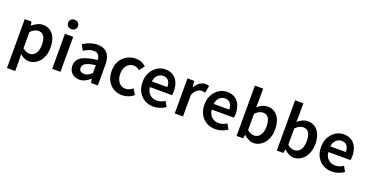

<svg xmlns="http://www.w3.org/2000/svg" viewBox="-37 -1720 5479 2858"><g transform="rotate(20 2702.5 -291.0)"><path d="M83 219V-555H190L201 -496H203Q239 -526 282 -547.5Q325 -569 370 -569Q440 -569 489 -533.5Q538 -498 563.5 -435Q589 -372 589 -286Q589 -191 555 -124Q521 -57 467 -21.5Q413 14 352 14Q315 14 279 -2.5Q243 -19 210 -48L214 45V219ZM324 -95Q361 -95 390.5 -116.5Q420 -138 437 -180Q454 -222 454 -284Q454 -340 441.5 -379.5Q429 -419 403 -440Q377 -461 334 -461Q304 -461 275 -445.5Q246 -430 214 -399V-141Q244 -115 272.5 -105Q301 -95 324 -95Z M720 0V-555H851V0ZM786 -652Q750 -652 729 -672.5Q708 -693 708 -727Q708 -760 729 -780.5Q750 -801 786 -801Q820 -801 842 -780.5Q864 -760 864 -727Q864 -693 842 -672.5Q820 -652 786 -652Z M1150 14Q1101 14 1064.5 -7Q1028 -28 1007 -64.5Q986 -101 986 -149Q986 -239 1064 -287.5Q1142 -336 1312 -355Q1311 -385 1301.5 -409.5Q1292 -434 1270.5 -448.5Q1249 -463 1212 -463Q1170 -463 1131 -447Q1092 -431 1055 -408L1008 -496Q1039 -515 1074.5 -531.5Q1110 -548 1150.5 -558.5Q1191 -569 1235 -569Q1305 -569 1351 -541Q1397 -513 1420 -459.5Q1443 -406 1443 -329V0H1336L1326 -61H1322Q1285 -30 1242 -8Q1199 14 1150 14ZM1192 -90Q1225 -90 1253.5 -105.5Q1282 -121 1312 -149V-273Q1237 -264 1193 -248Q1149 -232 1130.5 -209.5Q1112 -187 1112 -159Q1112 -122 1134.5 -106Q1157 -90 1192 -90Z M1830 14Q1754 14 1693.5 -20.5Q1633 -55 1597.5 -120.5Q1562 -186 1562 -277Q1562 -370 1601 -435Q1640 -500 1703.5 -534.5Q1767 -569 1841 -569Q1893 -569 1933 -551Q1973 -533 2003 -506L1940 -422Q1918 -441 1896 -451Q1874 -461 1848 -461Q1804 -461 1769.5 -438.5Q1735 -416 1716 -374.5Q1697 -333 1697 -277Q1697 -222 1716 -180.5Q1735 -139 1768 -116.5Q1801 -94 1843 -94Q1876 -94 1905 -107.5Q1934 -121 1958 -141L2011 -54Q1972 -20 1924.5 -3Q1877 14 1830 14Z M2325 14Q2248 14 2186 -21Q2124 -56 2087.5 -121Q2051 -186 2051 -277Q2051 -345 2072.5 -398.5Q2094 -452 2130.5 -490.5Q2167 -529 2212.5 -549Q2258 -569 2307 -569Q2382 -569 2433 -535.5Q2484 -502 2510 -442.5Q2536 -383 2536 -305Q2536 -286 2534.5 -269.5Q2533 -253 2530 -242H2179Q2184 -193 2206 -159Q2228 -125 2262.5 -106.5Q2297 -88 2342 -88Q2377 -88 2408 -98.5Q2439 -109 2470 -128L2515 -46Q2476 -20 2427 -3Q2378 14 2325 14ZM2177 -331H2424Q2424 -394 2395 -430.5Q2366 -467 2309 -467Q2278 -467 2250 -451.5Q2222 -436 2202.5 -406Q2183 -376 2177 -331Z M2661 0V-555H2768L2779 -456H2781Q2811 -510 2853 -539.5Q2895 -569 2939 -569Q2961 -569 2975.5 -566Q2990 -563 3002 -557L2980 -444Q2965 -448 2952.5 -450.5Q2940 -453 2922 -453Q2890 -453 2853.5 -427Q2817 -401 2792 -338V0Z M3305 14Q3228 14 3166 -21Q3104 -56 3067.5 -121Q3031 -186 3031 -277Q3031 -345 3052.5 -398.5Q3074 -452 3110.5 -490.5Q3147 -529 3192.5 -549Q3238 -569 3287 -569Q3362 -569 3413 -535.5Q3464 -502 3490 -442.5Q3516 -383 3516 -305Q3516 -286 3514.5 -269.5Q3513 -253 3510 -242H3159Q3164 -193 3186 -159Q3208 -125 3242.5 -106.5Q3277 -88 3322 -88Q3357 -88 3388 -98.5Q3419 -109 3450 -128L3495 -46Q3456 -20 3407 -3Q3358 14 3305 14ZM3157 -331H3404Q3404 -394 3375 -430.5Q3346 -467 3289 -467Q3258 -467 3230 -451.5Q3202 -436 3182.5 -406Q3163 -376 3157 -331Z M3910 14Q3873 14 3833.5 -5Q3794 -24 3759 -58H3755L3744 0H3641V-797H3772V-591L3768 -500Q3803 -531 3844 -550Q3885 -569 3928 -569Q3997 -569 4046 -534Q4095 -499 4121 -435.5Q4147 -372 4147 -287Q4147 -192 4113 -124.5Q4079 -57 4025 -21.5Q3971 14 3910 14ZM3882 -95Q3919 -95 3948.5 -116.5Q3978 -138 3995 -180Q4012 -222 4012 -284Q4012 -340 3999.5 -379.5Q3987 -419 3961 -440Q3935 -461 3892 -461Q3862 -461 3833 -445.5Q3804 -430 3772 -399V-141Q3800 -115 3829.5 -105Q3859 -95 3882 -95Z M4547 14Q4510 14 4470.5 -5Q4431 -24 4396 -58H4392L4381 0H4278V-797H4409V-591L4405 -500Q4440 -531 4481 -550Q4522 -569 4565 -569Q4634 -569 4683 -534Q4732 -499 4758 -435.5Q4784 -372 4784 -287Q4784 -192 4750 -124.5Q4716 -57 4662 -21.5Q4608 14 4547 14ZM4519 -95Q4556 -95 4585.5 -116.5Q4615 -138 4632 -180Q4649 -222 4649 -284Q4649 -340 4636.5 -379.5Q4624 -419 4598 -440Q4572 -461 4529 -461Q4499 -461 4470 -445.5Q4441 -430 4409 -399V-141Q4437 -115 4466.5 -105Q4496 -95 4519 -95Z M5152 14Q5075 14 5013 -21Q4951 -56 4914.5 -121Q4878 -186 4878 -277Q4878 -345 4899.5 -398.5Q4921 -452 4957.5 -490.5Q4994 -529 5039.5 -549Q5085 -569 5134 -569Q5209 -569 5260 -535.5Q5311 -502 5337 -442.5Q5363 -383 5363 -305Q5363 -286 5361.5 -269.5Q5360 -253 5357 -242H5006Q5011 -193 5033 -159Q5055 -125 5089.5 -106.5Q5124 -88 5169 -88Q5204 -88 5235 -98.5Q5266 -109 5297 -128L5342 -46Q5303 -20 5254 -3Q5205 14 5152 14ZM5004 -331H5251Q5251 -394 5222 -430.5Q5193 -467 5136 -467Q5105 -467 5077 -451.5Q5049 -436 5029.5 -406Q5010 -376 5004 -331Z"/></g></svg>

Font: Noto Sans JP SemiBold
Style: Regular
Weight: 600
Designer: Ryoko NISHIZUKA  (kana, bopomofo & ideographs); Paul D. Hunt (Latin, Greek & Cyrillic); Sandoll Communications , Soo-you
Foundry: Adobe
Version: Version 2.004-H2;hotconv 1.0.118;makeotfexe 2.5.65603